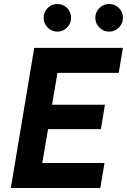

<svg xmlns="http://www.w3.org/2000/svg" viewBox="-20 -939 634 959"><path d="M34 0 151 -700H594L573 -575H267L240 -416H504L484 -294H220L191 -125H502L481 0ZM266 -781Q238 -781 218 -801.5Q198 -822 198 -850Q198 -879 218 -899Q238 -919 266 -919Q295 -919 315 -899Q335 -879 335 -850Q335 -822 315 -801.5Q295 -781 266 -781ZM525 -781Q497 -781 476.5 -801.5Q456 -822 456 -850Q456 -879 476.5 -899Q497 -919 525 -919Q554 -919 574 -899Q594 -879 594 -850Q594 -822 574 -801.5Q554 -781 525 -781Z"/></svg>

Font: Figtree
Style: Bold Italic
Weight: 700
Italic angle: -9.5°
Foundry: Erik Kennedy
Version: Version 2.001;gftools[0.9.30]